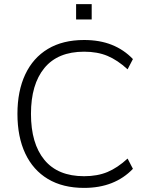

<svg xmlns="http://www.w3.org/2000/svg" viewBox="-20 -908 724 936"><path d="M65 0ZM390 8Q286 8 213.5 -35.5Q141 -79 103 -160Q65 -241 65 -353Q65 -464 103 -545Q141 -626 213.5 -669.5Q286 -713 390 -713Q466 -713 525 -689.5Q584 -666 628 -620L602 -570Q553 -615 504 -635.5Q455 -656 390 -656Q262 -656 196.5 -576.5Q131 -497 131 -353Q131 -208 196.5 -128.5Q262 -49 390 -49Q455 -49 504 -69.5Q553 -90 602 -135L628 -85Q584 -39 524.5 -15.5Q465 8 390 8ZM351 -813V-888H427V-813Z"/></svg>

Font: Winston Light
Style: Regular
Weight: 300
Designer: Original fonts by Vernon Adams / Changes by Cristiano Sobral
Foundry: Original fonts by Vernon Adams / Changes by Cristiano Sobral
Version: Version 2.503;July 17, 2020;FontCreator 13.0.0.2655 64-bit